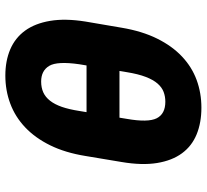

<svg xmlns="http://www.w3.org/2000/svg" viewBox="-48 -731 789 733"><g transform="rotate(-90 346.5 -364.5)"><path d="M94.5 -294.7 117.5 -432.5Q130 -509.9 158.2 -567.3Q186.4 -624.6 226.7 -662.8Q267 -701 317.5 -719.8Q367.9 -738.6 424.4 -738.6Q480.5 -738.6 524.3 -720Q568.2 -701.3 595.9 -663.4Q623.6 -625.4 633.3 -567.8Q643.1 -510.3 630.7 -432.5L607.2 -294.7Q594.1 -216.6 565.7 -159.3Q537.3 -101.9 497.3 -64.3Q457.4 -26.6 407.7 -8.3Q358 9.9 301.8 9.9Q244.7 9.9 200.1 -8.3Q155.5 -26.6 127.8 -64.3Q100.1 -101.9 90.7 -159.3Q81.3 -216.6 94.5 -294.7ZM261.4 -160.9Q278.1 -127.8 324.6 -127.8Q344.8 -127.8 362.2 -134.4Q379.6 -141 394 -157.5Q408.4 -174 419.4 -202.6Q430.4 -231.2 437.5 -274.9L442.1 -302.9H263.8L259.2 -274.9Q245 -193.9 261.4 -160.9ZM463.1 -428.6 467.7 -456.3Q479.8 -540.5 461.6 -571Q443.2 -601.9 401.6 -601.9Q378.6 -601.9 360.4 -593.8Q342.3 -585.6 328.5 -568Q314.6 -550.4 305 -522.9Q295.5 -495.4 289.4 -456.3L284.8 -428.6Z"/></g></svg>

Font: Inter P Extra Bold
Style: Italic
Weight: 800
Italic angle: 9.39999°
Designer: Rasmus Andersson
Foundry: rsms
Version: Version 3.018;git-588b23468